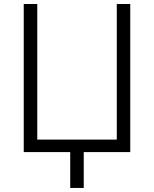

<svg xmlns="http://www.w3.org/2000/svg" viewBox="-20 -747 756 943"><path d="M96.6 0V-727.3H163V-61.4H553.6V-727.3H619.7V0H391.3V176.1H324.9V0Z"/></svg>

Font: Inter Zeller Light
Style: Regular
Weight: 300
Designer: Rasmus Andersson; Joe Bland
Foundry: zeller
Version: Version 3.015;git-dec3a8cb1